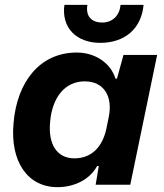

<svg xmlns="http://www.w3.org/2000/svg" viewBox="-20 -763 677 793"><path d="M287 -109C217 -109 178 -165 187 -259C195 -359 247 -427 330 -427C409 -427 447 -365 429 -279L419 -230C403 -157 359 -109 287 -109ZM217 10C288 10 351 -22 381 -77H388L375 0H518L629 -536H490L463 -438H457C437 -503 373 -546 297 -546C144 -546 50 -424 36 -255C21 -96 94 10 217 10ZM394 -586C495 -586 564 -644 573 -743H478C474 -700 446 -670 402 -670C358 -670 333 -696 341 -743H246C233 -649 295 -586 394 -586Z"/></svg>

Font: Mona Sans
Style: Bold Italic
Weight: 700
Italic angle: -11.7°
Designer: Deni Anggara
Foundry: GitHub
Version: Version 2.000;Glyphs 3.2.3 (3260)